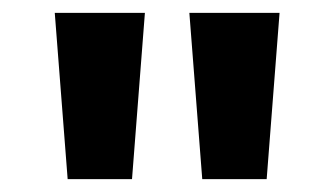

<svg xmlns="http://www.w3.org/2000/svg" viewBox="-20 -978 519 298"><path d="M85 -700 65 -958H204.9L184.9 -700ZM293.9 -700 273.9 -958H413.9L393.9 -700Z"/></svg>

Font: Noto Sans Khmer UI
Style: Regular
Weight: 400
Designer: Danh Hong and the Monotype Design Team
Foundry: Monotype Imaging Inc.
Version: Version 2.002